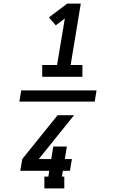

<svg xmlns="http://www.w3.org/2000/svg" viewBox="-20 -870 640 1060"><path d="M213 -446V-511H295L338 -768L288 -730L250 -774L351 -850H426L370 -511H435V-446ZM335 170H225V105H247L252 73H92L103 8L298 -234H389L194 8H263L274 -61H349L338 8H377L366 73H327L322 105H335ZM503 -309H87L97 -371H513Z"/></svg>

Font: Iosevka Curly Slab MdExObl
Style: Regular
Weight: 500
Width: 7
Italic angle: -9°
Monospace: yes
Designer: Belleve Invis
Foundry: Belleve Invis
Version: Version 11.1.0; ttfautohint (v1.8.3)